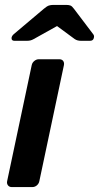

<svg xmlns="http://www.w3.org/2000/svg" viewBox="-20 -761 403 781"><path d="M28 0Q18 0 12.5 -7Q7 -14 9 -24L109 -496Q111 -506 119.5 -513Q128 -520 138 -520H221Q232 -520 237 -513Q242 -506 240 -496L140 -24Q138 -14 130 -7Q122 0 111 0ZM39 -595Q26 -595 27 -607Q28 -615 36 -622L158 -725Q171 -736 179 -738.5Q187 -741 196 -741H250Q260 -741 266.5 -738.5Q273 -736 281 -725L359 -622Q364 -616 362 -608Q360 -595 346 -595H310Q303 -595 296.5 -596.5Q290 -598 284 -602L212 -655L117 -602Q110 -598 103.5 -596.5Q97 -595 89 -595Z"/></svg>

Font: Rubik Medium
Style: Italic
Weight: 500
Italic angle: -12°
Designer: Hubert and Fischer
Foundry: Hubert and Fischer
Version: Version 2.300;gftools[0.9.30]